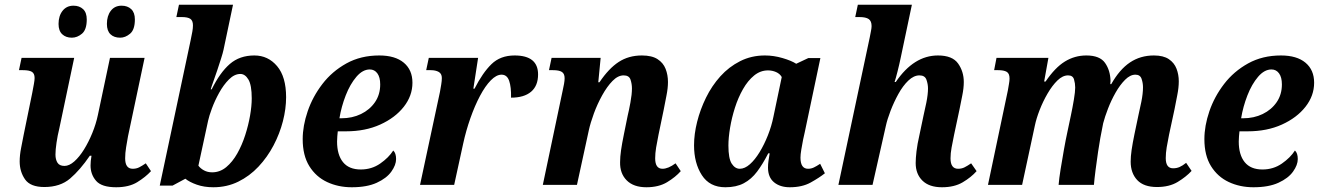

<svg xmlns="http://www.w3.org/2000/svg" viewBox="-20 -780 5564 810"><path d="M470 10Q409 10 385.5 -17Q362 -44 362 -82Q362 -100 366 -123H359Q318 -63 276 -27Q234 9 167 9Q108 9 85.5 -23.5Q63 -56 63 -99Q63 -125 69 -155.5Q75 -186 80 -212L116 -388Q120 -409 123 -425.5Q126 -442 126 -451Q126 -470 114.5 -477Q103 -484 77 -484H60L71 -536H293L230 -237Q223 -209 218.5 -178.5Q214 -148 214 -128Q214 -107 222.5 -93.5Q231 -80 252 -80Q272 -80 293.5 -99Q315 -118 334.5 -149.5Q354 -181 369.5 -219Q385 -257 393 -295L444 -536H590L520 -205Q516 -183 512 -158.5Q508 -134 508 -112Q508 -68 540 -68Q555 -68 567 -74Q579 -80 595 -91L617 -58Q594 -33 559 -11.5Q524 10 470 10ZM487 -621Q461 -621 446 -635.5Q431 -650 431 -679Q431 -713 447.5 -734.5Q464 -756 493 -756Q518 -756 533.5 -741.5Q549 -727 549 -698Q549 -655 529 -638Q509 -621 487 -621ZM283 -621Q258 -621 242.5 -635.5Q227 -650 227 -679Q227 -713 244 -734.5Q261 -756 290 -756Q315 -756 330.5 -741.5Q346 -727 346 -698Q346 -655 326 -638Q306 -621 283 -621Z M880 10Q841 10 810 -1Q779 -12 762 -26L708 3H654L784 -609Q789 -633 791.5 -647Q794 -661 794 -673Q794 -693 783 -700.5Q772 -708 747 -708H724L735 -760H963L923 -570Q920 -556 912.5 -532.5Q905 -509 896.5 -483.5Q888 -458 880 -436Q872 -414 869 -403H873Q908 -474 949.5 -510Q991 -546 1053 -546Q1111 -546 1149 -501Q1187 -456 1187 -370Q1187 -321 1173.5 -268.5Q1160 -216 1134 -166.5Q1108 -117 1070.5 -77Q1033 -37 985 -13.5Q937 10 880 10ZM875 -53Q908 -53 934.5 -75Q961 -97 981 -132.5Q1001 -168 1014.5 -210Q1028 -252 1035 -292.5Q1042 -333 1042 -365Q1042 -421 1028 -444.5Q1014 -468 994 -468Q969 -468 946 -445Q923 -422 904.5 -388.5Q886 -355 874 -322.5Q862 -290 858 -271L817 -81Q826 -69 841 -61Q856 -53 875 -53Z M1464 10Q1407 10 1360 -12Q1313 -34 1285 -79Q1257 -124 1257 -193Q1257 -249 1278 -310.5Q1299 -372 1340 -425.5Q1381 -479 1441.5 -512.5Q1502 -546 1580 -546Q1647 -546 1683.5 -515.5Q1720 -485 1720 -431Q1720 -376 1683.5 -329.5Q1647 -283 1584 -254.5Q1521 -226 1440 -226H1405Q1404 -216 1403 -205Q1402 -194 1402 -183Q1402 -127 1427 -96Q1452 -65 1502 -65Q1548 -65 1584 -90Q1620 -115 1639 -145Q1651 -134 1651 -109Q1651 -84 1631 -56Q1611 -28 1569.5 -9Q1528 10 1464 10ZM1420 -281Q1466 -281 1503 -299Q1540 -317 1562 -349Q1584 -381 1584 -424Q1584 -454 1572 -470.5Q1560 -487 1540 -487Q1510 -487 1483.5 -456Q1457 -425 1438.5 -377.5Q1420 -330 1412 -281Z M1836 -392Q1839 -409 1841.5 -424Q1844 -439 1844 -451Q1844 -469 1831 -476.5Q1818 -484 1797 -484H1778L1789 -536H1997L1977 -406H1982Q2016 -473 2053.5 -509.5Q2091 -546 2151 -546Q2250 -546 2250 -466Q2250 -418 2220.5 -393Q2191 -368 2136 -368Q2137 -413 2128 -439Q2119 -465 2096 -465Q2074 -465 2050.5 -441Q2027 -417 2005 -375.5Q1983 -334 1964.5 -281.5Q1946 -229 1934 -174L1896 0H1752Z M2707 10Q2653 10 2624 -19Q2595 -48 2596 -96Q2596 -118 2600 -146Q2604 -174 2612 -213L2628 -292Q2633 -312 2639.5 -347Q2646 -382 2646 -407Q2646 -426 2640 -444Q2634 -462 2611 -462Q2587 -462 2564 -438.5Q2541 -415 2520.5 -378Q2500 -341 2485.5 -301.5Q2471 -262 2464 -230L2414 0H2270L2354 -399Q2357 -412 2359.5 -426Q2362 -440 2362 -450Q2362 -469 2350.5 -476.5Q2339 -484 2313 -484H2296L2307 -536H2514L2504 -433H2509Q2548 -491 2590 -518.5Q2632 -546 2688 -546Q2730 -546 2754 -530.5Q2778 -515 2788 -489.5Q2798 -464 2798 -434Q2798 -408 2791.5 -376Q2785 -344 2780 -317L2758 -211Q2752 -182 2748 -157.5Q2744 -133 2744 -112Q2744 -68 2775 -68Q2799 -68 2830 -91L2852 -58Q2830 -33 2794.5 -11.5Q2759 10 2707 10Z M3040 10Q2974 10 2941 -41Q2908 -92 2908 -167Q2908 -214 2921 -266Q2934 -318 2958.5 -368Q2983 -418 3019 -458Q3055 -498 3102.5 -522Q3150 -546 3207 -546Q3244 -546 3281.5 -535Q3319 -524 3339 -511L3390 -535H3441L3375 -222Q3372 -211 3368 -190.5Q3364 -170 3360.5 -149Q3357 -128 3357 -115Q3357 -68 3389 -68Q3402 -68 3413.5 -73.5Q3425 -79 3440 -89L3460 -49Q3436 -30 3400 -10Q3364 10 3312 10Q3271 10 3245.5 -11Q3220 -32 3220 -73Q3220 -87 3222 -101Q3224 -115 3227 -133H3221Q3198 -88 3174 -56Q3150 -24 3118 -7Q3086 10 3040 10ZM3101 -68Q3122 -68 3143.5 -87Q3165 -106 3184.5 -138Q3204 -170 3219.5 -209Q3235 -248 3243 -288L3278 -455Q3270 -469 3254 -476Q3238 -483 3220 -483Q3188 -483 3161.5 -461.5Q3135 -440 3114.5 -404Q3094 -368 3080.5 -325.5Q3067 -283 3060 -241Q3053 -199 3053 -166Q3053 -111 3067 -89.5Q3081 -68 3101 -68Z M3954 10Q3900 10 3871.5 -18Q3843 -46 3843 -92Q3843 -112 3846.5 -142Q3850 -172 3859 -211L3876 -292Q3881 -312 3888 -347Q3895 -382 3895 -407Q3895 -425 3888.5 -443.5Q3882 -462 3859 -462Q3835 -462 3812 -440Q3789 -418 3770 -383.5Q3751 -349 3737 -312.5Q3723 -276 3717 -248L3661 0H3517L3649 -621Q3652 -637 3654.5 -649.5Q3657 -662 3657 -670Q3657 -691 3645 -699.5Q3633 -708 3606 -708H3588L3599 -760H3827L3780 -537Q3774 -508 3766.5 -478.5Q3759 -449 3754 -434H3759Q3835 -546 3937 -546Q3998 -546 4022 -512Q4046 -478 4046 -434Q4046 -408 4039.5 -376.5Q4033 -345 4028 -319L4005 -211Q3999 -182 3994.5 -157.5Q3990 -133 3990 -112Q3990 -68 4022 -68Q4037 -68 4049 -74Q4061 -80 4077 -91L4100 -58Q4077 -32 4041.5 -11Q4006 10 3954 10Z M4861 9Q4805 9 4777.5 -20.5Q4750 -50 4750 -98Q4750 -120 4754 -147.5Q4758 -175 4766 -214L4783 -295Q4788 -316 4795 -350.5Q4802 -385 4802 -412Q4802 -430 4796 -447.5Q4790 -465 4770 -465Q4748 -465 4726.5 -443.5Q4705 -422 4686.5 -389.5Q4668 -357 4654.5 -322Q4641 -287 4634 -260L4622 -198Q4618 -177 4612.5 -139.5Q4607 -102 4602 -63.5Q4597 -25 4595 0H4446Q4448 -26 4454.5 -66.5Q4461 -107 4468.5 -149Q4476 -191 4483 -223L4498 -294Q4505 -327 4510.5 -360Q4516 -393 4516 -411Q4516 -428 4511 -445Q4506 -462 4486 -462Q4463 -462 4441 -440.5Q4419 -419 4399.5 -385.5Q4380 -352 4366 -316Q4352 -280 4346 -251L4292 0H4148L4232 -399Q4234 -412 4236.5 -425.5Q4239 -439 4239 -449Q4239 -470 4227 -477Q4215 -484 4191 -484H4174L4184 -536H4403L4385 -436H4391Q4431 -495 4472.5 -520.5Q4514 -546 4563 -546Q4620 -546 4642 -514.5Q4664 -483 4665 -439Q4665 -433 4664 -425H4668Q4703 -487 4747 -516.5Q4791 -546 4848 -546Q4888 -546 4911 -530.5Q4934 -515 4943.5 -490Q4953 -465 4953 -437Q4953 -410 4946.5 -378Q4940 -346 4935 -319L4912 -212Q4906 -183 4902 -158.5Q4898 -134 4898 -113Q4898 -70 4929 -70Q4944 -70 4956.5 -75.5Q4969 -81 4984 -93L5007 -59Q4984 -34 4948.5 -12.5Q4913 9 4861 9Z M5268 10Q5211 10 5164 -12Q5117 -34 5089 -79Q5061 -124 5061 -193Q5061 -249 5082 -310.5Q5103 -372 5144 -425.5Q5185 -479 5245.5 -512.5Q5306 -546 5384 -546Q5451 -546 5487.5 -515.5Q5524 -485 5524 -431Q5524 -376 5487.5 -329.5Q5451 -283 5388 -254.5Q5325 -226 5244 -226H5209Q5208 -216 5207 -205Q5206 -194 5206 -183Q5206 -127 5231 -96Q5256 -65 5306 -65Q5352 -65 5388 -90Q5424 -115 5443 -145Q5455 -134 5455 -109Q5455 -84 5435 -56Q5415 -28 5373.5 -9Q5332 10 5268 10ZM5224 -281Q5270 -281 5307 -299Q5344 -317 5366 -349Q5388 -381 5388 -424Q5388 -454 5376 -470.5Q5364 -487 5344 -487Q5314 -487 5287.5 -456Q5261 -425 5242.5 -377.5Q5224 -330 5216 -281Z"/></svg>

Font: Noto Serif SemiCondensed
Style: Bold Italic
Weight: 700
Width: 4
Italic angle: -12°
Designer: Monotype Design Team
Foundry: Monotype Imaging Inc.
Version: Version 2.014